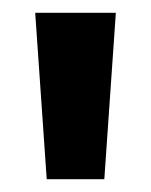

<svg xmlns="http://www.w3.org/2000/svg" viewBox="-20 -720 236 300"><path d="M143 -440H53L35 -700H161Z"/></svg>

Font: Tilda Sans Extra Bold
Style: Regular
Weight: 800
Designer: ParaType Ltd
Foundry: ParaType Ltd
Version: Version 1.009